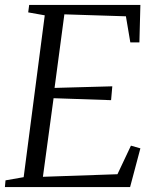

<svg xmlns="http://www.w3.org/2000/svg" viewBox="-23 -763 634 783"><path d="M-3 0 -0.5 -27.5 73.5 -40.5 159.5 -700.5 92 -712.5 96 -743H549.5L545.5 -590H508.5L490.5 -696.5L239.5 -704.5L199.5 -404.5L435 -411L430 -354.5L195.5 -362.5L152 -42L456 -52.5L511 -169L549.5 -158L507.5 0Z"/></svg>

Font: Merriweather 72pt Light
Style: Italic
Weight: 300
Italic angle: -7.8°
Version: Version 2.101